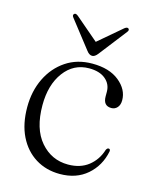

<svg xmlns="http://www.w3.org/2000/svg" viewBox="-98 -676 592 750"><g transform="rotate(15 198.0 -301.0)"><path d="M377.5 -331.5Q377.5 -313 368 -302.2Q358.5 -291.5 344 -291.5Q311 -291.5 311 -330V-348Q311 -379.5 287.2 -399.2Q263.5 -419 221 -419Q158.5 -419 120 -367.2Q81.5 -315.5 81.5 -233Q81.5 -137.5 126 -86Q170.5 -34.5 237.5 -34.5Q287 -34.5 319.8 -60.2Q352.5 -86 365.5 -128Q369.5 -136 375 -136Q383 -136 381.5 -125.5Q369.5 -66 326 -28.2Q282.5 9.5 216 9.5Q160.5 9.5 117.5 -17.2Q74.5 -44 50.2 -93.2Q26 -142.5 26 -210.5Q26 -275 51.2 -327Q76.5 -379 122 -409.5Q167.5 -440 228.5 -440Q297.5 -440 337.5 -407.5Q377.5 -375 377.5 -331.5ZM240.5 -483Q229.5 -469 219 -469Q207 -469 196.5 -483L109.5 -594.5Q102.5 -603.5 109 -609Q114.5 -614 125 -605.5L218.5 -525.5L312.5 -605.5Q322.5 -613.5 328.5 -609Q334.5 -603.5 327 -594.5Z"/></g></svg>

Font: Fraunces 144pt S050 Light
Style: Regular
Weight: 300
Version: Version 1.000; ttfautohint (v1.8.3)